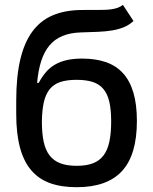

<svg xmlns="http://www.w3.org/2000/svg" viewBox="-20 -769 638 800"><path d="M47.6 -294.7V-348.7Q47.6 -448.9 64.3 -520.1Q81 -591.3 114.3 -636.9Q147.7 -682.5 197.6 -704.2Q247.5 -725.9 313.9 -727.3Q328.8 -727.6 342.5 -727.6Q356.2 -727.6 368.6 -727.6Q389.9 -727.6 408 -727.8Q426.1 -728 441.6 -729.9Q457 -731.9 469.6 -736.3Q482.2 -740.8 492.2 -748.6L536.2 -681.5Q518.1 -664.8 496.1 -655.7Q474.1 -646.7 447.3 -642.2Q420.5 -637.8 388.1 -636.4Q355.8 -634.9 316.4 -633.9Q272.4 -632.5 240.1 -619Q207.7 -605.5 185.9 -579.4Q164.1 -553.3 151.6 -514.4Q139.2 -475.5 134.6 -423.7H141.3Q154.8 -448.9 171 -467.9Q187.1 -486.9 208.6 -499.5Q230.1 -512.1 258 -518.5Q285.9 -524.9 322.1 -524.9Q378.2 -524.9 420.8 -510.3Q463.4 -495.7 492.2 -464.3Q521 -432.9 535.7 -383.5Q550.4 -334.2 550.4 -264.6Q550.4 -123.9 488.6 -56.5Q426.8 11 299.4 11Q235.4 11 188.2 -6Q141 -23.1 109.7 -60Q78.5 -96.9 63 -155Q47.6 -213.1 47.6 -294.7ZM154.5 -262.8Q154.5 -213.8 161.9 -178.8Q169.4 -143.8 186.6 -121.4Q203.8 -99.1 231.5 -88.6Q259.2 -78.1 299.7 -78.1Q339.8 -78.1 367.2 -88.6Q394.5 -99.1 411.4 -121.4Q428.3 -143.8 435.7 -178.8Q443.2 -213.8 443.2 -262.8Q443.2 -310.7 435.7 -343.9Q428.3 -377.1 411.2 -397.7Q394.2 -418.3 366.7 -427.4Q339.1 -436.4 298.7 -436.4Q258.9 -436.4 231.5 -427.4Q204.2 -418.3 187.3 -397.7Q170.5 -377.1 162.8 -343.9Q155.2 -310.7 154.5 -262.8Z"/></svg>

Font: Cannonade Med
Style: Regular
Weight: 500
Designer: Rasmus Andersson
Foundry: rsms
Version: Version 3.012;git-f93a4a705